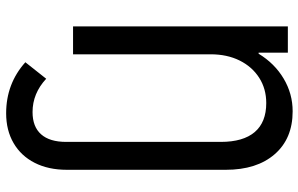

<svg xmlns="http://www.w3.org/2000/svg" viewBox="-198 -574 995 640"><g transform="rotate(90 300.0 -254.5)"><path d="M358 223Q259.5 223 188 159L243 89.5Q292 135 354 135Q403 135 428.2 106.5Q453.5 78 453.5 23V-492.5Q453.5 -567 420.8 -605.5Q388 -644 324 -644Q276.5 -644 239.8 -620.5Q203 -597 182.2 -555.2Q161.5 -513.5 161.5 -458.5V0H68.5V-716H156V-618.5H159.5Q192 -672 242.5 -702Q293 -732 351.5 -732Q442.5 -732 494.5 -672.2Q546.5 -612.5 546.5 -509V20.5Q546.5 82.5 523.2 128Q500 173.5 457.5 198.2Q415 223 358 223Z"/></g></svg>

Font: Google Sans Code
Style: Regular
Weight: 400
Monospace: yes
Designer: Google Sans Code Authors
Foundry: Google LLC
Version: Version 6.000